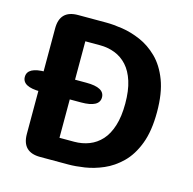

<svg xmlns="http://www.w3.org/2000/svg" viewBox="-100 -714 813 809"><g transform="rotate(15 306.5 -309.5)"><path d="M73.5 -266.5Q-6 -266.5 -6 -309.5Q-6 -352.5 73.5 -352.5H251Q330.5 -352.5 330.5 -309.5Q330.5 -266.5 251 -266.5ZM266.5 -619Q297.5 -619 337 -613Q376.5 -607 417.2 -589.5Q458 -572 493 -537.8Q528 -503.5 549.2 -448Q570.5 -392.5 570.5 -309.5Q570.5 -227 549.2 -171.2Q528 -115.5 493 -81.2Q458 -47 417.2 -29.5Q376.5 -12 337 -6Q297.5 0 266.5 0H143.5Q64.5 0 64.5 -79.5V-540Q64.5 -619 143.5 -619ZM265.5 -99Q300.5 -99 330.8 -110.8Q361 -122.5 383.8 -147.5Q406.5 -172.5 419.2 -212.8Q432 -253 432 -309.5Q432 -366.5 419.2 -406.5Q406.5 -446.5 383.8 -471.5Q361 -496.5 330.8 -508.2Q300.5 -520 265.5 -520H201.5V-99Z"/></g></svg>

Font: Sono ExtraLight Monospace SemiBold
Style: Regular
Weight: 600
Version: Version 2.112